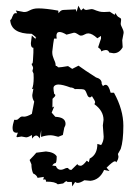

<svg xmlns="http://www.w3.org/2000/svg" viewBox="-20 -480 484 671"><path d="M114.7 -450.7Q127.4 -450.7 144.5 -448.7Q161.6 -446.8 183.6 -442.9L184.6 -433.6Q191.9 -445.3 202.1 -445.3L245.1 -447.3L247.6 -438.5L253.9 -460L263.2 -443.4L271.5 -451.2Q274.9 -445.3 282.2 -445.3L299.3 -448.2Q304.2 -448.2 308.1 -446.5Q312 -444.8 316.7 -443.1Q321.3 -441.4 327.6 -439.7Q334 -438 344.2 -438L363.8 -439L380.4 -428.2L384.3 -434.6Q386.7 -427.2 389.9 -424.1Q393.1 -420.9 396 -419.4Q398.9 -418 401.1 -416.5Q403.3 -415 403.3 -410.6L401.9 -397.5Q401.9 -393.6 403.6 -389.9Q405.3 -386.2 407 -382.6Q408.7 -378.9 410.4 -374.8Q412.1 -370.6 412.1 -365.2L407.2 -339.4L408.7 -314.9Q397 -293.9 377 -293.9L361.8 -296.4Q358.9 -305.2 349.6 -305.2Q343.3 -305.2 333 -300.3L333.5 -302.2Q333.5 -307.1 322.8 -314.5L333 -345.2V-354.5L320.3 -346.2Q301.8 -363.3 288.6 -363.3Q281.7 -363.3 275.4 -359.4Q269 -355.5 263.2 -355.5Q259.8 -355.5 257.1 -357.2Q254.4 -358.9 251.7 -360.6Q249 -362.3 245.8 -364Q242.7 -365.7 238.3 -365.7L212.4 -358.9Q197.3 -368.2 188 -368.2Q177.2 -368.2 177.2 -354.5L178.2 -345.2H168.9L166 -327.1L162.6 -298.8Q162.6 -290.5 164.3 -284.4Q166 -278.3 168.2 -273.2Q170.4 -268.1 172.4 -263.2Q174.3 -258.3 174.3 -252.9Q174.3 -249 176.8 -249Q177.7 -249 179.2 -249.5Q181.2 -244.6 185.5 -244.6Q191.9 -244.6 217.8 -249L232.4 -239.3L254.4 -250.5L278.8 -233.4L315.4 -209.5Q335.4 -204.1 335.4 -189V-187L339.8 -179.2Q344.7 -183.6 349.1 -183.6Q359.9 -183.6 366.7 -155.8H378.4Q411.1 -96.7 411.1 -40.5Q411.1 12.7 401.9 40.5L392.1 58.1L394 66.9Q394 76.7 386.2 87.4Q384.8 83.5 381.8 83.5Q375 83.5 352.5 106L362.8 117.7L343.8 113.8Q328.1 148.9 295.9 151.9L274.9 149.9Q260.3 159.2 251.5 159.2Q246.1 159.2 242.7 155.8L232.4 171.4L231 155.8H215.3Q214.8 153.3 212.9 153.3Q209 153.3 200.7 161.1L181.6 164.1Q172.9 154.8 142.6 154.8H140.6V152.3Q140.6 147 135.7 147L130.9 147.9L133.3 138.2L111.3 141.6Q108.4 131.8 95.7 126Q89.8 112.3 89.8 94.2L83.5 79.1Q100.6 61.5 106.9 53.7L140.6 49.3Q169.4 51.8 178.2 66.4Q178.2 90.3 172.9 90.3Q168 90.3 162.6 98.6L175.3 100.1Q180.2 113.3 191.9 113.3Q199.7 113.3 210.9 107.4L217.8 106.9Q220.7 113.8 229.5 113.8L250.5 93.3Q252.4 99.1 261.2 99.1V99.6Q269.5 99.6 283.2 81.5L290.5 86.9L293.5 74.2Q320.3 60.5 320.3 22.9L333.5 26.9Q342.3 13.7 342.3 -2.4L339.4 -41.5L341.8 -61Q341.8 -92.8 310.1 -115.7L312.5 -122.6Q312.5 -127.4 301.3 -144Q297.4 -139.6 294.4 -139.6Q292 -139.6 289.1 -141.8Q286.1 -144 282.5 -154.3Q278.8 -164.6 274.2 -166.7Q269.5 -168.9 248.5 -168.9L241.7 -168.5Q234.9 -174.3 226.1 -174.3Q198.7 -184.6 184.6 -184.6Q178.7 -184.6 175.3 -183.1Q168 -180.2 167 -173.8V-170.4Q167 -164.1 169.4 -151.9Q173.3 -150.4 173.3 -147Q173.3 -143.1 163.6 -134.8L163.1 -104.5L169.4 -107.9L160.6 -86.4L173.3 -71.8Q209 -70.3 209 -47.4Q209 -41 204.6 -33.7L199.7 -8.3L183.6 -2Q166 -7.3 156.2 -7.3Q141.1 -7.3 123.5 -1.5L124 -24.9L118.7 3.9Q112.8 -6.3 106.4 -6.3Q99.6 -6.3 92.3 4.4L91.3 -8.3Q78.6 0 71.3 0L55.2 -2.9L40.5 -0.5Q37.6 -0.5 37.6 -3.4L42.5 -16.6L37.6 -16.1Q23.9 -16.1 23.9 -32.7Q23.9 -43 29.8 -61.5L34.7 -61Q39.6 -61 42 -62.7Q44.4 -64.5 46.6 -66.7Q48.8 -68.8 51.3 -70.8Q53.7 -72.8 58.1 -72.8L64.5 -72.3Q74.2 -72.3 91.3 -82L99.6 -125Q92.8 -134.8 92.8 -147.9L96.7 -169.9L91.8 -168.5Q97.7 -182.1 97.7 -208L97.2 -222.7L93.3 -231.9L95.7 -241.7Q95.7 -246.1 93.3 -249.8Q90.8 -253.4 90.8 -256.3Q90.8 -258.3 92.8 -258.3H93.3Q95.2 -257.8 96.7 -296.4V-313Q87.9 -313 87.9 -329.1L91.3 -356L105.5 -342.3L103.5 -346.7Q103.5 -349.1 106.9 -349.1L90.8 -361.8Q18.6 -361.8 15.6 -410.2Q18.6 -410.6 20.3 -414.6Q22 -418.5 23.7 -422.9Q25.4 -427.2 27.8 -430.7Q30.3 -434.1 35.2 -434.1L40 -433.6L35.2 -443.4L63.5 -438Q71.3 -438 75.7 -439.9Q80.1 -441.9 85 -444.3Q89.8 -446.8 96.4 -448.7Q103 -450.7 114.7 -450.7Z"/></svg>

Font: Truetypewriter PolyglOTT
Style: Regular
Weight: 400
Designer: Sergey Beatoff a.k.a. Sam_T
Version: Version 3.76